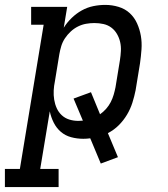

<svg xmlns="http://www.w3.org/2000/svg" viewBox="-64 -558 684 783"><path d="M-44 205V131H17L114 -457H63V-530H210L196 -445Q209 -466 228 -484.5Q247 -503 269.5 -515.5Q292 -528 316.5 -533Q341 -538 365 -538Q365 -538 365 -538Q365 -538 366 -538Q393 -538 419.5 -530Q446 -522 465 -504.5Q484 -487 495 -462.5Q506 -438 510.5 -411.5Q515 -385 513 -356.5Q511 -328 507 -300L489 -190Q484 -165 476 -139.5Q468 -114 454 -90.5Q440 -67 420.5 -47.5Q401 -28 376 -15L417 83L347 109L304 6Q297 7 290 7.5Q283 8 276 8Q250 8 226 1.5Q202 -5 184 -20.5Q166 -36 155 -58Q144 -80 139 -104L100 131H175V205ZM256 -65Q260 -65 264.5 -65.5Q269 -66 274 -66L236 -156L307 -182L344 -92Q358 -102 369 -114.5Q380 -127 387.5 -141.5Q395 -156 399.5 -171.5Q404 -187 407 -202L425 -312Q428 -331 429 -350Q430 -369 426 -386.5Q422 -404 413 -419.5Q404 -435 390 -445.5Q376 -456 358 -460Q340 -464 321 -464Q304 -464 287 -461Q270 -458 254 -450Q238 -442 224.5 -429.5Q211 -417 201 -402Q191 -387 186 -370.5Q181 -354 178 -337L160 -227Q156 -208 155 -189Q154 -170 157 -151.5Q160 -133 167.5 -116.5Q175 -100 188 -88Q201 -76 218.5 -70.5Q236 -65 256 -65Z"/></svg>

Font: Iosevka Slab Extended Oblique
Style: Regular
Weight: 400
Width: 7
Italic angle: -9°
Monospace: yes
Designer: Belleve Invis
Foundry: Belleve Invis
Version: Version 11.1.0; ttfautohint (v1.8.3)